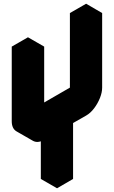

<svg xmlns="http://www.w3.org/2000/svg" viewBox="-20 -950 612 1030"><path d="M286 -240 217 -200Q182 -180 156 -195Q130 -210 130 -250V-650L217 -700V-300L442 -430V-830L528 -880V-480Q528 -454 516 -424Q504 -394 484.5 -368.5Q465 -343 442 -330L372 -290V10L286 60ZM286 -240V60L199 10V-290ZM528 -880 442 -830 355 -880 442 -930ZM442 -830V-430L355 -480V-880ZM442 -430 217 -300 130 -350 355 -480ZM217 -700 130 -650 43 -700 130 -750ZM130 -650V-250Q130 -210 156 -195L69 -245Q43 -260 43 -300V-700Z"/></svg>

Font: Nabla Normal
Style: Regular
Weight: 400
Designer: Arthur Reinders Folmer
Version: Version 1.000